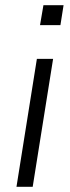

<svg xmlns="http://www.w3.org/2000/svg" viewBox="-20 -714 266 734"><path d="M133 -618 146 -694H223L211 -618ZM43 0 121 -489H183L105 0Z"/></svg>

Font: Nunito Sans 10pt SemiCondensed Light
Style: Italic
Weight: 300
Width: 4
Italic angle: -9°
Designer: Vernon Adams
Foundry: Vernon Adams
Version: Version 3.101;gftools[0.9.27]